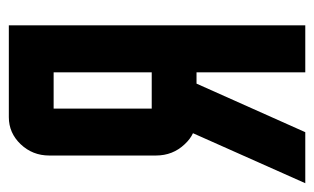

<svg xmlns="http://www.w3.org/2000/svg" viewBox="-188 -572 735 450"><g transform="rotate(-90 180.0 -347.5)"><path d="M234.9 -359.9V-589.8H149.9V-359.9ZM92.3 -263.2Q78.6 -269.5 66.4 -282.7Q40 -310.5 40 -350.1V-600.1Q40 -639.2 66.4 -667Q92.8 -694.8 129.9 -694.8H345.2V0H234.9V-254.9H208.5L94.7 0H-24.9Z"/></g></svg>

Font: Horta
Style: Regular
Weight: 600
Width: 3
Version: Version 0.11